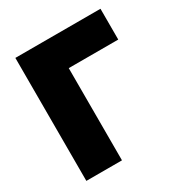

<svg xmlns="http://www.w3.org/2000/svg" viewBox="-166 -839 917 964"><g transform="rotate(-30 292.0 -356.5)"><path d="M58 0V-713H551.5V-534.5H264.5V0Z"/></g></svg>

Font: Heraclito ExtraBold
Style: Regular
Weight: 800
Designer: Kostas Bartsokas (font) & Cristiano Sobral (main changes)
Foundry: Kostas Bartsokas (font) & Cristiano Sobral (main changes)
Version: Version 1.00;July 8, 2020;FontCreator 13.0.0.2655 64-bit